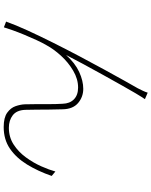

<svg xmlns="http://www.w3.org/2000/svg" viewBox="90 -887 820 1040"><g transform="rotate(90 500.0 -367.0)"><path d="M517 -742Q512 -734 503 -720.5Q494 -707 485 -691Q470 -666 444 -619.5Q418 -573 387 -517.5Q356 -462 327 -408Q298 -354 278 -315Q322 -364 370 -386Q418 -408 461 -408Q505 -408 538 -380Q571 -352 572 -296Q573 -259 573.5 -223Q574 -187 574 -154Q574 -121 575 -93Q577 -47 604.5 -26Q632 -5 672 -5Q723 -5 763 -31Q803 -57 832.5 -97.5Q862 -138 881 -181Q900 -224 909 -257L933 -237Q907 -162 871 -103.5Q835 -45 785.5 -11Q736 23 668 23Q617 23 590.5 4Q564 -15 555 -41.5Q546 -68 545 -91Q544 -123 544 -157Q544 -191 544 -226.5Q544 -262 542 -296Q541 -335 518 -357.5Q495 -380 454 -380Q408 -380 363 -353.5Q318 -327 282 -287.5Q246 -248 225 -209Q212 -187 197 -154.5Q182 -122 168 -88Q154 -54 143.5 -24.5Q133 5 128 22L97 10Q115 -41 145 -106.5Q175 -172 211 -244Q247 -316 284.5 -387Q322 -458 356.5 -521Q391 -584 417.5 -631.5Q444 -679 458 -703Q466 -719 472 -731.5Q478 -744 482 -757Z"/></g></svg>

Font: Noto Sans JP
Style: Regular
Weight: 100
Designer: Ryoko NISHIZUKA 西塚涼子 (kana, bopomofo & ideographs); Paul D. Hunt (Latin, Greek & Cyrillic); Sandoll Communications 산돌커뮤니
Foundry: Adobe
Version: Version 2.004;hotconv 1.0.118;makeotfexe 2.5.65603